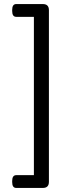

<svg xmlns="http://www.w3.org/2000/svg" viewBox="-20 -788 361 946"><path d="M191 -768Q221 -768 221 -738V108Q221 138 191 138H60Q40 138 40 109V104Q40 75 60 75H147V-705H60Q40 -705 40 -734V-739Q40 -768 60 -768Z"/></svg>

Font: Asap Semi Expanded
Style: Regular
Weight: 400
Width: 6
Designer: Pablo Cosgaya
Foundry: Omnibus-Type
Version: Version 3.001; ttfautohint (v1.8.4.7-5d5b)